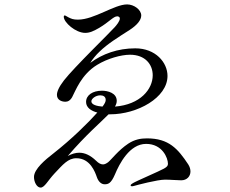

<svg xmlns="http://www.w3.org/2000/svg" viewBox="-20 -806 1040 870"><path d="M833 -61C786 -132 745 -179 646 -179C617 -179 590 -174 561 -155C516 -125 485 -83 470 -71C462 -65 454 -61 447 -61C437 -61 427 -66 415 -78C390 -102 365 -114 339 -114C323 -114 305 -109 287 -99C370 -196 435 -250 472 -288H479C602 -288 739 -363 739 -462C739 -523 685 -587 593 -587C514 -587 444 -562 389 -521C401 -540 415 -557 431 -572C468 -608 514 -636 567 -670C601 -692 620 -715 620 -736C620 -762 587 -786 556 -786C498 -786 407 -717 333 -717C312 -717 303 -721 291 -727C279 -733 277 -736 273 -736C271 -736 269 -734 269 -730C269 -704 323 -657 366 -657C387 -657 404 -665 430 -680C474 -706 494 -732 511 -732C514 -732 523 -731 523 -722C523 -710 508 -692 500 -683C479 -659 316 -501 270 -442C246 -411 238 -390 238 -376C238 -352 261 -345 276 -345C287 -345 298 -350 307 -366C322 -394 348 -468 420 -512C467 -541 529 -558 569 -558C638 -558 672 -514 672 -465C672 -402 616 -332 501 -323C506 -332 509 -340 509 -349C509 -385 468 -395 442 -395C400 -395 370 -375 370 -344C370 -318 394 -303 421 -296C378 -248 304 -175 221 -110C186 -83 134 -40 134 -4C134 19 147 44 164 44C182 44 197 12 227 -20C265 -60 288 -89 326 -89C389 -89 411 -26 419 -3C426 17 439 29 454 29C470 29 483 26 501 -16C521 -64 567 -154 642 -154C716 -154 741 -90 741 -64C741 -55 737 -50 723 -42C704 -31 596 15 582 24C575 28 572 31 572 34C572 37 574 38 578 38C580 38 582 38 589 36C599 33 693 8 728 8C752 8 783 11 801 11C827 11 843 -7 843 -29C843 -39 840 -50 833 -61ZM394 -347C394 -359 414 -374 434 -374C447 -374 459 -369 459 -353C459 -346 455 -337 446 -325L444 -323C420 -325 394 -331 394 -347Z"/></svg>

Font: Shippori Mincho OTF
Style: Regular
Weight: 400
Designer: FONTDASU
Foundry: FONTDASU / Google Inc. / but / Adobe
Version: Version 3.300;hotconv 1.0.109;makeotfexe 2.5.65596